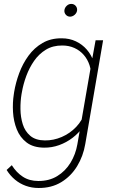

<svg xmlns="http://www.w3.org/2000/svg" viewBox="-20 -730 574 962"><path d="M459 -528.3H496.6L407.2 -8.3Q397 52.2 366.5 102.5Q335.9 152.8 287.1 182.6Q238.3 212.4 173.3 211.9Q139.6 211.9 109.6 201.2Q79.6 190.4 55.2 170.2Q30.8 149.9 13.2 121.6L39.1 97.7Q62 134.3 94.5 155.5Q127 176.8 171.9 176.8Q226.1 177.2 266.8 152.3Q307.6 127.4 333.3 85.4Q358.9 43.5 367.7 -7.3L438 -413.1ZM49.3 -258.3 50.8 -268.6Q58.6 -315.9 76.2 -363.5Q93.8 -411.1 122.8 -450.9Q151.9 -490.7 193.1 -514.6Q234.4 -538.6 289.1 -538.1Q328.1 -538.1 360.1 -522.9Q392.1 -507.8 414.8 -481.7Q437.5 -455.6 449 -421.4Q460.4 -387.2 459 -348.6L428.2 -166.5Q419.4 -127.9 397.2 -95.7Q375 -63.5 344 -39.8Q313 -16.1 276.4 -2.9Q239.7 10.3 200.7 9.8Q146.5 9.3 113.3 -16.1Q80.1 -41.5 64 -82Q47.9 -122.6 45.2 -169.2Q42.5 -215.8 49.3 -258.3ZM89.8 -268.6 87.9 -258.3Q82 -223.1 82.5 -183.1Q83 -143.1 94 -107.7Q105 -72.3 131.6 -49.6Q158.2 -26.9 204.6 -26.4Q248 -25.9 289.3 -43.7Q330.6 -61.5 361.6 -94Q392.6 -126.5 405.3 -168.9L435.5 -341.3Q438 -374.5 428.5 -403.6Q418.9 -432.6 399.7 -454.8Q380.4 -477.1 353 -489.5Q325.7 -502 292.5 -502Q245.1 -502.4 210.2 -481.2Q175.3 -460 151.1 -425.3Q127 -390.6 111.8 -349.6Q96.7 -308.6 89.8 -268.6ZM302.7 -678.7Q304.2 -691.4 314.2 -700.9Q324.2 -710.4 336.9 -710.4Q350.6 -710.4 359.1 -700.7Q367.7 -690.9 366.2 -677.7Q364.7 -665.5 354.5 -656.2Q344.2 -647 331.5 -646.5Q318.4 -646.5 309.8 -656.2Q301.3 -666 302.7 -678.7Z"/></svg>

Font: Roboto ExtraLight
Style: Italic
Weight: 250
Designer: Christian Robertson
Foundry: Google
Version: Version 3.009; 2024